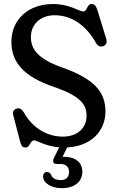

<svg xmlns="http://www.w3.org/2000/svg" viewBox="-20 -734 629 976"><path d="M289 -393.5C176.5 -434.5 137 -481.5 137 -546C137 -608.5 184 -656.5 257.5 -656.5C336 -656.5 412 -614 467 -517.5C475.5 -501 488 -494.5 502.5 -498.5C518.5 -503 526 -517 520 -536.5L476.5 -678.5C468.5 -704.5 460.5 -713.5 444.5 -713.5C422 -713.5 423 -675.5 404 -675.5C381.5 -675.5 335.5 -713.5 249.5 -713.5C124 -713.5 38 -635 38 -521C38 -421 95.5 -344 262.5 -289.5C390.5 -243.5 421 -202 420 -143.5C419.5 -85.5 376 -39.5 299 -39.5C222.5 -39.5 147 -80.5 101.5 -162C91 -180 79.5 -186 64.5 -182C50 -178 43 -166 47 -150L82.5 -13.5C87.5 7.5 95 16 111 16C132 16 133 -20.5 153.5 -20.5C167.5 -20.5 211 9.5 281 15L253.5 70.5C246 86 250.5 99.5 268 99.5H286.5C316 99.5 331 115 331 139.5C331 166.5 316 181.5 289.5 181.5C267 181.5 246.5 174.5 239 153.5C236 145 227.5 140.5 217.5 140.5C207 140.5 199 149.5 199 163C199 196 240 222.5 295 222.5C359 222.5 398.5 189 398.5 139C398.5 91 362.5 63 305.5 63H298L321.5 15.5C447 9 515.5 -71.5 516 -165.5C516.5 -264 463.5 -333 289 -393.5Z"/></svg>

Font: dr Title
Style: Regular
Weight: 400
Version: Version 1.000;hotconv 1.0.109;makeotfexe 2.5.65596